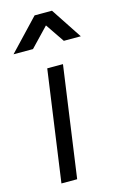

<svg xmlns="http://www.w3.org/2000/svg" viewBox="-156 -843 567 896"><g transform="rotate(-15 127.5 -395.0)"><path d="M25 0 100 -536H176L101 0ZM-35 -640 107 -790H191L290 -640H208L146 -731L59 -640Z"/></g></svg>

Font: Plus Jakarta Sans
Style: Italic
Weight: 400
Italic angle: -8°
Designer: Gumpita Rahayu
Foundry: Tokotype
Version: Version 2.006